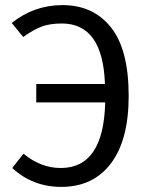

<svg xmlns="http://www.w3.org/2000/svg" viewBox="-20 -720 582 752"><path d="M225 -700Q345 -700 414.5 -613Q484 -526 484 -344Q484 -172 414.5 -80Q345 12 220 12Q108 12 28 -62L72 -118Q140 -62 218 -62Q386 -62 392 -319H122V-391H391Q383 -628 222 -628Q176 -628 143.5 -616Q111 -604 71 -575L26 -630Q113 -700 225 -700Z"/></svg>

Font: FiraSans
Style: Regular
Weight: 350
Designer: Carrois Corporate & Edenspiekermann AG
Foundry: Carrois Corporate GbR & Edenspiekermann AG
Version: Version 3.106;PS 003.106;hotconv 1.0.70;makeotf.lib2.5.58329